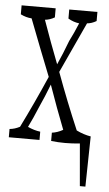

<svg xmlns="http://www.w3.org/2000/svg" viewBox="-60 -564 462 812"><g transform="rotate(5 171.0 -158.0)"><path d="M320.3 -527.8Q320.3 -503.9 320.3 -489.3Q300.3 -477.5 280.8 -476.1Q229.5 -363.8 181.6 -261.2Q227.5 -136.2 276.9 -21Q307.6 -5.9 337.9 -1Q335.9 110.4 334 212.4H310.5Q302.7 127.4 294.9 32.7Q263.2 36.1 232.7 36.1Q202.1 36.1 172.9 32.7Q172.9 20 172.9 -2.4Q196.3 -5.4 219.7 -18.6Q185.1 -106.9 150.9 -204.6Q130.4 -150.9 109.9 -106.4Q89.8 -57.6 70.3 -18.1Q97.7 -5.4 123.5 -2.4Q123.5 20 123.5 32.7H-6.8Q-6.8 20 -6.8 -2.4Q15.1 -4.4 36.6 -15.6Q88.9 -121.1 139.2 -236.3Q93.3 -351.6 45.4 -476.6Q22 -478 -1.5 -489.7Q-1.5 -503.9 -1.5 -527.8H143.1Q143.1 -503.9 143.1 -489.3Q123 -477.5 102.1 -475.6Q136.2 -378.9 169.9 -292.5Q190.9 -338.9 211.9 -395Q229.5 -429.2 247.6 -473.1Q223.1 -476.1 200.7 -489.3Q200.7 -503.4 200.7 -527.8Z"/></g></svg>

Font: Scarab Serif
Style: Condensed-Light
Weight: 300
Designer: John Roberts
Foundry: Scarab
Version: 1.0